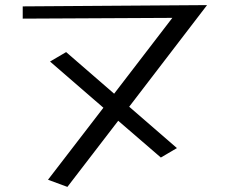

<svg xmlns="http://www.w3.org/2000/svg" viewBox="-20 -696 915 752"><path d="M69 -671V-623L655 -626L427 -329L239 -492L176 -455L385 -274L168 8L244 36L443 -223L610 -79L673 -116L486 -278L791 -676Z"/></svg>

Font: LXGW Marker Gothic
Style: Regular
Weight: 400
Version: Version 1.001